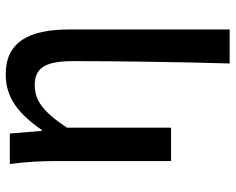

<svg xmlns="http://www.w3.org/2000/svg" viewBox="-94 -510 804 655"><g transform="rotate(-90 307.5 -182.0)"><path d="M419 200H535V-346C535 -487 491 -564 382 -564C302 -564 248 -521 192 -441H189L180 -550H76C84 -490 86 -438 86 -394V0H200V-355C253 -435 292 -465 345 -465C405 -465 427 -428 427 -332C427 -185 424 25 419 200Z"/></g></svg>

Font: Spoqa Han Sans Neo Medium
Style: Regular
Weight: 500
Designer: [Spoqa Han Sans Neo] Dong-huui Kim ___ Younghwa Kang ___ Yujin Lee ___ [Noto Sans] Ryoko NISHIZUKA ____ (kana & ideograp
Foundry: Spoqa (http://www.spoqa-han-sans.com)
Version: Version 1.100;hotconv 1.0.109;makeotfexe 2.5.65596